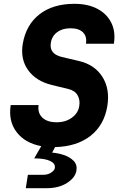

<svg xmlns="http://www.w3.org/2000/svg" viewBox="-20 -760 640 1005"><path d="M115 225 126 155H206Q231 155 248.5 143Q266 131 267 119Q271 96 242.5 82.5Q214 69 159 69L196 5Q111 -11 67 -68.5Q23 -126 36 -210H182Q176 -169 201.5 -144.5Q227 -120 277 -120Q324 -120 357 -144.5Q390 -169 395 -206Q400 -237 386 -261.5Q372 -286 338 -294L252 -315Q169 -335 127.5 -392.5Q86 -450 99 -530Q116 -630 186.5 -685Q257 -740 369 -740Q441 -740 490.5 -713.5Q540 -687 563 -640Q586 -593 576 -531H430Q436 -569 414.5 -590.5Q393 -612 349 -612Q306 -612 278.5 -591Q251 -570 246 -535Q237 -478 303 -462L392 -441Q475 -422 515.5 -358.5Q556 -295 542 -206Q526 -106 454.5 -49.5Q383 7 268 10L253 39Q283 41 314.5 51.5Q346 62 365.5 82Q385 102 380 133Q374 170 331 197.5Q288 225 225 225Z"/></svg>

Font: JetBrains Mono ExtraBold
Style: Italic
Weight: 800
Italic angle: -9°
Monospace: yes
Designer: Philipp Nurullin, Konstantin Bulenkov
Foundry: JetBrains
Version: Version 2.305; ttfautohint (v1.8.4.7-5d5b)